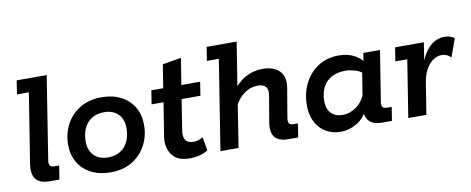

<svg xmlns="http://www.w3.org/2000/svg" viewBox="-56 -819 2615 1065"><g transform="rotate(-10 1252.0 -286.5)"><path d="M152 0Q97 0 75.5 -29Q54 -58 63 -116L125 -506H58L70 -583H239L166 -120Q162 -97 168 -87Q174 -77 196 -77H220L208 0Z M495 10Q433 10 386.5 -14Q340 -38 314.5 -81Q289 -124 289 -182Q289 -243 316 -294.5Q343 -346 394 -377.5Q445 -409 517 -409Q579 -409 625.5 -385Q672 -361 697.5 -318Q723 -275 723 -217Q723 -156 696 -104.5Q669 -53 618.5 -21.5Q568 10 495 10ZM496 -74Q537 -74 565.5 -92Q594 -110 609 -142.5Q624 -175 624 -217Q624 -267 595 -296Q566 -325 516 -325Q476 -325 447 -307Q418 -289 403 -257Q388 -225 388 -182Q388 -132 417 -103Q446 -74 496 -74Z M943 10Q870 10 841 -32.5Q812 -75 821 -133L851 -322H784L796 -399H863L884 -530L989 -548L965 -399H1071L1059 -322H953L926 -151Q920 -114 933 -95.5Q946 -77 980 -77Q994 -77 1007.5 -82Q1021 -87 1031 -93L1044 -17Q1022 -3 996 3.5Q970 10 943 10Z M1115 0 1195 -506H1128L1140 -583H1309L1265 -307L1247 -309Q1281 -359 1326 -384Q1371 -409 1423 -409Q1485 -409 1518 -376.5Q1551 -344 1540 -279L1513 -119Q1509 -97 1515 -87Q1521 -77 1543 -77H1565L1553 0H1498Q1443 0 1421.5 -28Q1400 -56 1409 -109L1434 -256Q1440 -291 1426 -306.5Q1412 -322 1380 -322Q1341 -322 1307 -298.5Q1273 -275 1248 -228L1262 -287L1217 0Z M1792 10Q1745 10 1708.5 -11.5Q1672 -33 1651.5 -72.5Q1631 -112 1631 -165Q1631 -233 1658 -288Q1685 -343 1735 -376Q1785 -409 1855 -409Q1896 -409 1931 -393.5Q1966 -378 1990 -347L1980 -336L1990 -399H2084L2039 -117Q2035 -94 2042 -85.5Q2049 -77 2068 -77H2093L2081 0H2026Q1971 0 1949.5 -29Q1928 -58 1935 -103L1938 -123L1950 -99Q1930 -44 1885 -17Q1840 10 1792 10ZM1819 -80Q1857 -80 1893 -104.5Q1929 -129 1951 -179L1941 -144L1968 -312L1969 -290Q1951 -304 1924.5 -311.5Q1898 -319 1875 -319Q1829 -319 1796.5 -301.5Q1764 -284 1747 -251Q1730 -218 1730 -172Q1730 -129 1753.5 -104.5Q1777 -80 1819 -80Z M2173 0 2224 -322H2157L2169 -399H2331L2308 -254L2301 -264Q2323 -325 2348 -356Q2373 -387 2399 -398Q2425 -409 2447 -409Q2483 -409 2504 -391L2467 -289Q2456 -301 2443 -306.5Q2430 -312 2414 -312Q2393 -312 2370 -298Q2347 -284 2329 -254Q2311 -224 2303 -177L2275 0Z"/></g></svg>

Font: Rokkitt SemiBold
Style: Italic
Weight: 600
Italic angle: -9°
Designer: Vernon Adams
Foundry: Vernon Adams
Version: Version 3.103